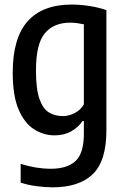

<svg xmlns="http://www.w3.org/2000/svg" viewBox="-20 -572 534 822"><path d="M205 230Q173 230 136 225Q99 220 68.5 210V129.5Q134.5 150.5 198 150.5Q267.5 150.5 303.2 117.5Q339 84.5 339 1V-54H333.5Q316.5 -28 285.8 -10.2Q255 7.5 213.5 7.5Q167.5 7.5 126.5 -18Q85.5 -43.5 60 -102.2Q34.5 -161 34.5 -261.5Q34.5 -409 98.2 -480.8Q162 -552.5 287.5 -552.5Q324.5 -552.5 365 -546Q405.5 -539.5 435.5 -528.5V-14Q435.5 117.5 377 173.8Q318.5 230 205 230ZM248.5 -75Q274.5 -75 299.5 -87.8Q324.5 -100.5 339 -125V-468Q327.5 -470.5 311.2 -472.8Q295 -475 280.5 -475Q210.5 -475 172.2 -429.8Q134 -384.5 134 -270.5Q134 -191 148.8 -148.8Q163.5 -106.5 189.2 -90.8Q215 -75 248.5 -75Z"/></svg>

Font: Encode Sans Condensed Condensed Medium
Style: Regular
Weight: 500
Width: 3
Designer: Multiple Designers
Foundry: Impallari Type
Version: Version 3.000; ttfautohint (v1.8.3) -l 8 -r 50 -G 200 -x 14 